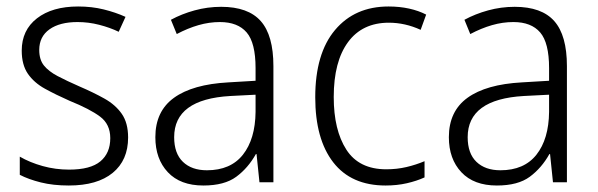

<svg xmlns="http://www.w3.org/2000/svg" viewBox="-20 -562 1844 592"><path d="M375 -138Q375 -68 327.5 -29Q280 10 192 10Q144 10 106 0.5Q68 -9 41 -23V-79Q72 -61 111.5 -50Q151 -39 193 -39Q259 -39 289.5 -64.5Q320 -90 320 -136Q320 -179 288.5 -202.5Q257 -226 195 -251Q152 -270 118.5 -288.5Q85 -307 66 -334.5Q47 -362 47 -406Q47 -469 94 -505.5Q141 -542 221 -542Q263 -542 299.5 -533Q336 -524 367 -510L346 -464Q319 -477 286 -485.5Q253 -494 219 -494Q164 -494 132.5 -471.5Q101 -449 101 -408Q101 -378 115.5 -360Q130 -342 157.5 -327.5Q185 -313 226 -295Q268 -277 302 -258Q336 -239 355.5 -211Q375 -183 375 -138Z M662 -541Q745 -541 784 -497Q823 -453 823 -358V0H780L771 -87H769Q745 -44 708.5 -17Q672 10 607 10Q536 10 497.5 -31Q459 -72 459 -139Q459 -219 516.5 -260.5Q574 -302 684 -308L768 -313V-352Q768 -430 740.5 -462Q713 -494 658 -494Q625 -494 592 -484.5Q559 -475 525 -457L507 -501Q540 -519 580 -530Q620 -541 662 -541ZM690 -266Q517 -256 517 -139Q517 -89 544 -63Q571 -37 618 -37Q691 -37 729 -85Q767 -133 768 -217V-270Z M1169 10Q1063 10 1007.5 -61.5Q952 -133 952 -262Q952 -397 1013 -469.5Q1074 -542 1178 -542Q1212 -542 1241.5 -535.5Q1271 -529 1294 -517L1277 -470Q1229 -492 1179 -492Q1097 -492 1053 -432Q1009 -372 1009 -263Q1009 -161 1048 -100.5Q1087 -40 1171 -40Q1204 -40 1233.5 -47Q1263 -54 1289 -65V-15Q1265 -4 1234.5 3Q1204 10 1169 10Z M1567 -541Q1650 -541 1689 -497Q1728 -453 1728 -358V0H1685L1676 -87H1674Q1650 -44 1613.5 -17Q1577 10 1512 10Q1441 10 1402.5 -31Q1364 -72 1364 -139Q1364 -219 1421.5 -260.5Q1479 -302 1589 -308L1673 -313V-352Q1673 -430 1645.5 -462Q1618 -494 1563 -494Q1530 -494 1497 -484.5Q1464 -475 1430 -457L1412 -501Q1445 -519 1485 -530Q1525 -541 1567 -541ZM1595 -266Q1422 -256 1422 -139Q1422 -89 1449 -63Q1476 -37 1523 -37Q1596 -37 1634 -85Q1672 -133 1673 -217V-270Z"/></svg>

Font: Noto Sans Sinhala SemiCondensed Light
Style: Regular
Weight: 300
Width: 4
Designer: Jelle Bosma - Monotype Design Team
Foundry: Monotype Imaging Inc.
Version: Version 2.006; ttfautohint (v1.8.4.7-5d5b)